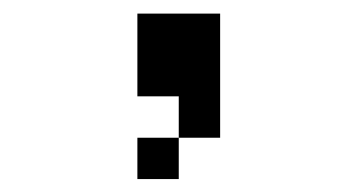

<svg xmlns="http://www.w3.org/2000/svg" viewBox="-20 -708 540 290"><path d="M250 -500H187.5V-437.5H250ZM250 -500H312.5V-687.5H187.5Q187.5 -687.5 187.5 -562.5H250Z"/></svg>

Font: Unifont
Style: Regular
Weight: 500
Version: Version 15.1.04